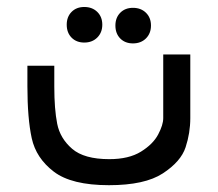

<svg xmlns="http://www.w3.org/2000/svg" viewBox="-20 -544 640 564"><path d="M60.5 -291V-351H139.5V-289.5Q139.5 -223.5 148 -180.5Q156.5 -137.5 191.8 -107Q227 -76.5 301 -76.5Q358.5 -76.5 394 -98.5Q429.5 -120.5 444.5 -148.8Q459.5 -177 459.5 -197V-384H539V-197Q539 -153.5 525.2 -111.5Q511.5 -69.5 458.5 -34.8Q405.5 0 300 0Q190 0 138 -39.8Q86 -79.5 73.2 -138Q60.5 -196.5 60.5 -291ZM176 -471.5Q176 -494.5 190.2 -509Q204.5 -523.5 227.5 -523.5Q251 -523.5 265.8 -509Q280.5 -494.5 280.5 -471.5Q280.5 -448.5 265.8 -433.8Q251 -419 227.5 -419Q204.5 -419 190.2 -433.5Q176 -448 176 -471.5ZM319 -469Q319 -492 333.2 -506.5Q347.5 -521 370.5 -521Q394 -521 408.8 -506.5Q423.5 -492 423.5 -469Q423.5 -446 408.8 -431.2Q394 -416.5 370.5 -416.5Q347.5 -416.5 333.2 -431Q319 -445.5 319 -469Z"/></svg>

Font: JuliaMono Italic
Style: Regular
Weight: 400
Italic angle: -9°
Monospace: yes
Designer: cormullion
Foundry: corm
Version: Version 0.049; ttfautohint (v1.8.4)